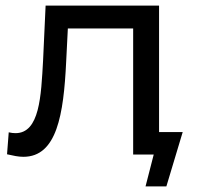

<svg xmlns="http://www.w3.org/2000/svg" viewBox="-20 -549 701 682"><path d="M629 -80H545V-529H142L133 -334C126 -208 121 -76 35 -76C28 -76 19 -77 11 -79L5 -1C27 4 45 8 63 8C182 8 206 -142 215 -329L221 -448H453V0H526L497 113H571Z"/></svg>

Font: Montserrat-Alt1 Med
Style: Regular
Weight: 500
Designer: Differentunic
Foundry: Differentunic
Version: Version 7.222